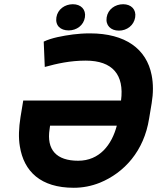

<svg xmlns="http://www.w3.org/2000/svg" viewBox="-20 -879 744 909"><path d="M77 -324C69 -273 67 -227 74 -186C93 -67 173 10 329 10C372 10 413 2 453 -14C568 -61 662 -164 686 -318L698 -390C706 -438 706 -482 698 -523C674 -647 574 -721 406 -721C377 -721 350 -719 326 -716C275 -709 225 -700 187 -682L192 -562C250 -578 312 -592 386 -592C513 -592 569 -525 553 -403H90ZM247 -797C241 -758 266 -735 305 -735C343 -735 376 -759 382 -797C388 -834 363 -859 325 -859C287 -859 253 -835 247 -797ZM215 -269 217 -284H533C509 -193 451 -118 350 -118C248 -118 199 -169 215 -269ZM485 -797C479 -759 504 -734 543 -734C581 -734 614 -759 620 -797C626 -834 601 -859 563 -859C525 -859 491 -835 485 -797Z"/></svg>

Font: Asimov Pro
Style: BdObl
Weight: 700
Designer: Google
Version: Version 2.000980; 2014